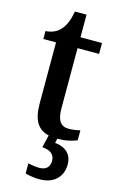

<svg xmlns="http://www.w3.org/2000/svg" viewBox="-135 -713 619 1008"><g transform="rotate(15 174.5 -209.5)"><path d="M224 10 219 34Q263 38 287.5 62Q312 86 312 126Q312 179 278.5 209.5Q245 240 187 240Q171 240 149 237Q127 234 111 229V174Q146 182 173 182Q199 182 213.5 168.5Q228 155 228 130Q228 78 160 73L176 5Q131 -5 109 -41Q87 -77 87 -146V-477H18V-520Q70 -523 100 -558Q129 -591 141 -659H204V-536H321V-477H204V-150Q204 -101 219.5 -78.5Q235 -56 267 -56Q298 -56 330 -64V-10Q313 -2 284.5 4Q256 10 224 10Z"/></g></svg>

Font: Noto Serif NarrowSemiBold
Style: Regular
Weight: 600
Width: 4
Designer: Monotype Design Team
Foundry: Monotype Imaging Inc.
Version: Version 1.001